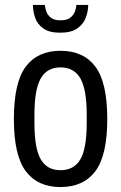

<svg xmlns="http://www.w3.org/2000/svg" viewBox="-20 -743 489 775"><path d="M223 -611Q179 -611 155 -628Q131 -645 122 -671Q113 -697 113 -723H161Q162 -711 167 -696.5Q172 -682 185.5 -671.5Q199 -661 224 -661Q250 -661 263.5 -671.5Q277 -682 282.5 -696.5Q288 -711 288 -723H336Q336 -697 326 -671Q316 -645 291.5 -628Q267 -611 223 -611ZM224 12Q132 12 84 -52Q36 -116 36 -263Q36 -410 84 -474Q132 -538 224 -538Q317 -538 365 -474Q413 -410 413 -263Q413 -116 365 -52Q317 12 224 12ZM224 -56Q279 -56 304.5 -100Q330 -144 330 -246V-280Q330 -382 304.5 -426.5Q279 -471 224 -471Q170 -471 144.5 -426.5Q119 -382 119 -280V-246Q119 -144 144.5 -100Q170 -56 224 -56Z"/></svg>

Font: Archivo Condensed
Style: Regular
Weight: 400
Width: 3
Designer: Hector Gatti
Foundry: Omnibus-Type
Version: Version 2.001; ttfautohint (v1.8.3)